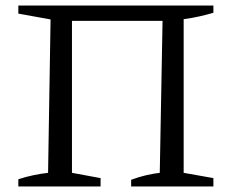

<svg xmlns="http://www.w3.org/2000/svg" viewBox="-20 -671 829 691"><path d="M239 -596V-49L342 -30V0H46V-26Q74 -35 100.5 -40.5Q127 -46 153 -49L162 -601L46 -622V-651H748V-625Q724 -618 697.5 -612Q671 -606 641 -602V-49L748 -30V0H452V-24Q479 -34 504.5 -40Q530 -46 555 -49L565 -596Z"/></svg>

Font: Piazzolla 24pt
Style: Regular
Weight: 400
Designer: Juan Pablo del Peral
Foundry: Huerta Tipografica
Version: Version 2.005